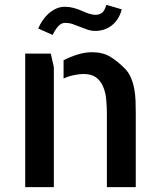

<svg xmlns="http://www.w3.org/2000/svg" viewBox="-20 -772 659 792"><path d="M189.5 -550.8 202.1 -495.1V0H84V-550.8ZM494.1 -490.2Q510.7 -473.6 520 -451.7Q529.3 -429.7 533.7 -405.8Q538.1 -381.8 539.1 -357.4Q540 -333 540 -309.6V-19.5V0H420.9V-299.8Q420.9 -333 418 -363.3Q415 -393.6 404.3 -417Q393.6 -440.4 375 -453.6Q356.4 -466.8 323.2 -466.8Q309.6 -466.8 286.6 -462.4Q263.7 -458 242.2 -448.2V-523.4Q268.6 -537.1 299.3 -546.9Q330.1 -556.6 359.4 -556.6Q403.3 -556.6 433.6 -538.6Q463.9 -520.5 494.1 -490.2ZM137.7 -654.3Q144.5 -670.9 155.3 -687Q166 -703.1 180.2 -715.8Q194.3 -728.5 211.4 -736.3Q228.5 -744.1 248 -744.1Q265.6 -744.1 283.7 -739.3Q301.8 -734.4 316.9 -727.5Q332 -720.7 346.7 -715.8Q361.3 -710.9 373 -710.9Q389.6 -710.9 400.4 -718.8Q411.1 -726.6 418.9 -752L482.4 -733.4Q470.7 -690.4 441.4 -667.5Q412.1 -644.5 373 -644.5Q356.4 -644.5 340.3 -649.9Q324.2 -655.3 309.1 -661.6Q293.9 -668 279.3 -672.9Q264.6 -677.7 248 -677.7Q232.4 -677.7 219.2 -662.6Q206.1 -647.5 197.3 -627.9Z"/></svg>

Font: Allerta Stencil
Style: Regular
Weight: 400
Designer: Matt McInerney
Foundry: Matt McInerney
Version: Version 1.02